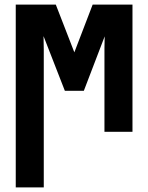

<svg xmlns="http://www.w3.org/2000/svg" viewBox="-20 -569 640 829"><path d="M48 240V-549H221L301 -343L380 -549H552V0H431V-311Q431 -337 431 -361.5Q431 -386 432 -412L342 -177H260L168 -413Q169 -382 169 -354Q169 -326 169 -297V240Z"/></svg>

Font: Noto Sans Mono ExtraBold
Style: Regular
Weight: 800
Designer: Monotype Design Team
Foundry: Monotype Imaging Inc.
Version: Version 2.014